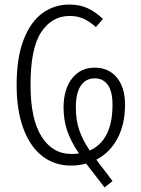

<svg xmlns="http://www.w3.org/2000/svg" viewBox="-20 -716 620 843"><path d="M403 -15Q417 5 444 39Q455 54 474 79L439 107L406 64L358 2Q327 11 291 11Q220 11 166.5 -30Q113 -71 83 -150.5Q53 -230 53 -343Q53 -462 83.5 -541Q114 -620 166 -658Q218 -696 284 -696Q329 -696 363.5 -680.5Q398 -665 432 -633L401 -597Q372 -623 345.5 -634.5Q319 -646 286 -646Q208 -646 161 -575Q114 -504 114 -343Q114 -193 162.5 -116.5Q211 -40 293 -40Q305 -40 327 -42Q292 -93 275.5 -140.5Q259 -188 259 -246Q260 -326 297 -372.5Q334 -419 396 -419Q457 -419 493 -375.5Q529 -332 529 -256Q529 -171 496 -108.5Q463 -46 403 -15ZM374 -55Q474 -100 474 -256Q474 -314 453.5 -343Q433 -372 396 -372Q357 -372 335 -340Q313 -308 313 -246Q313 -189 327.5 -146Q342 -103 374 -55Z"/></svg>

Font: Fira Sans Extra Condensed Light
Style: Regular
Weight: 300
Width: 1
Designer: Carrois Corporate & Edenspiekermann AG
Foundry: Carrois Corporate GbR & Edenspiekermann AG
Version: Version 4.203